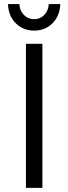

<svg xmlns="http://www.w3.org/2000/svg" viewBox="-20 -913 332 933"><path d="M74.2 -893.1Q75.7 -861.3 95.9 -840.6Q116.2 -819.8 146 -819.8Q175.3 -819.8 195.3 -840.6Q215.3 -861.3 216.8 -893.1H272.9Q271 -835.9 235.1 -800Q199.2 -764.2 146 -764.2Q92.3 -764.2 56.4 -800.3Q20.5 -836.4 19 -893.1ZM106 -700.2H186V0H106Z"/></svg>

Font: Montserrat-Arabic Light
Style: Regular
Weight: 300
Designer: Mohamed Gaber
Foundry: Kief Type Foundry
Version: Version 5.008;PS 005.008;hotconv 1.0.88;makeotf.lib2.5.64775